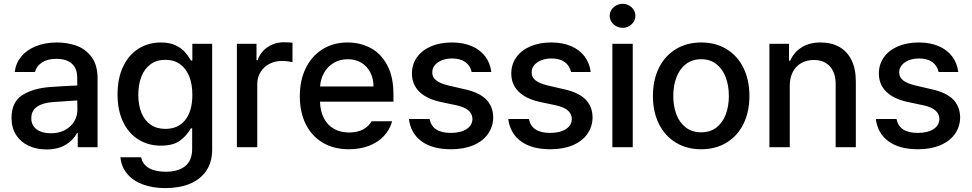

<svg xmlns="http://www.w3.org/2000/svg" viewBox="-20 -755 4984 985"><path d="M237.3 -308.6Q270.5 -311 309.8 -313.2Q349.1 -315.4 376.5 -316.4L376 -358.4Q376 -403.8 348.6 -428.5Q321.3 -453.1 268.6 -453.1Q224.1 -453.1 195.8 -434.8Q167.5 -416.5 159.2 -385.7H55.7Q60.5 -429.7 88.4 -464.1Q116.2 -498.5 163.8 -517.8Q211.4 -537.1 272.5 -537.1Q322.8 -537.1 369.4 -521.5Q416 -505.9 448.2 -464.8Q480.5 -423.8 480.5 -352.5V0H378.9V-72.3H375Q356.9 -37.1 317.6 -12.7Q278.3 11.7 217.8 11.7Q167 11.7 126.5 -7.3Q85.9 -26.4 62.5 -62.7Q39.1 -99.1 39.1 -149.4Q39.1 -231.9 94.7 -267.1Q150.4 -302.2 237.3 -308.6ZM241.2 -71.3Q282.2 -71.3 313 -87.6Q343.8 -104 360.4 -131.6Q377 -159.2 377 -191.4L376.5 -239.7L252 -231.4Q198.7 -227.5 169.7 -207.3Q140.6 -187 140.6 -148.4Q140.6 -111.3 168.2 -91.3Q195.8 -71.3 241.2 -71.3Z M597.7 51.8H704.1Q711.4 88.4 744.1 107.2Q776.9 126 830.1 126Q894.5 126 930.2 97.2Q965.8 68.4 965.8 7.8V-96.7H959Q939 -60.1 904.1 -33.9Q869.1 -7.8 804.7 -7.8Q741.7 -7.8 691.2 -38.6Q640.6 -69.3 611.8 -128.9Q583 -188.5 583 -270.5Q583 -353 611.6 -413.3Q640.1 -473.6 690.7 -505.4Q741.2 -537.1 805.7 -537.1Q851.1 -537.1 881.6 -522.2Q912.1 -507.3 928.7 -488Q945.3 -468.8 960 -444.3H966.8V-530.3H1068.4V11.7Q1068.4 77.6 1037.6 122.1Q1006.8 166.5 953.1 188.2Q899.4 210 829.1 210Q762.7 210 712.2 190.9Q661.6 171.9 632.1 136.2Q602.5 100.6 597.7 51.8ZM966.8 -268.6Q966.8 -322.8 950.7 -363.3Q934.6 -403.8 903.3 -426Q872.1 -448.2 828.1 -448.2Q783.2 -448.2 752 -425Q720.7 -401.9 705.1 -361.1Q689.5 -320.3 689.5 -268.6Q689.5 -216.3 705.3 -177Q721.2 -137.7 752.4 -115.7Q783.7 -93.8 828.1 -93.8Q894.5 -93.8 930.7 -139.9Q966.8 -186 966.8 -268.6Z M1195.3 -530.3H1295.9V-446.3H1301.8Q1316.4 -488.8 1353 -513.4Q1389.6 -538.1 1436.5 -538.1Q1459 -538.1 1480.5 -536.1V-436.5Q1471.7 -438.5 1455.8 -440.4Q1439.9 -442.4 1425.8 -442.4Q1390.1 -442.4 1361.3 -427Q1332.5 -411.6 1316.2 -384.5Q1299.8 -357.4 1299.8 -323.2V0H1195.3Z M1518.1 -261.7Q1518.1 -342.8 1548.6 -405.3Q1579.1 -467.8 1634.8 -502.4Q1690.4 -537.1 1763.2 -537.1Q1827.1 -537.1 1880.4 -509.3Q1933.6 -481.4 1966.1 -421.6Q1998.5 -361.8 1998.5 -270.5V-233.4H1621.6Q1623 -184.1 1641.8 -148.2Q1660.6 -112.3 1693.8 -93.8Q1727.1 -75.2 1771 -75.2Q1813.5 -75.2 1842.8 -91.1Q1872.1 -106.9 1886.2 -132.8H1991.7Q1980 -89.8 1949.7 -57.4Q1919.4 -24.9 1873.3 -7.1Q1827.1 10.7 1770 10.7Q1692.9 10.7 1636 -22.9Q1579.1 -56.6 1548.6 -118.2Q1518.1 -179.7 1518.1 -261.7ZM1896 -311.5Q1896 -352.1 1879.6 -383.8Q1863.3 -415.5 1833.5 -433.3Q1803.7 -451.2 1764.2 -451.2Q1723.6 -451.2 1692.1 -432.4Q1660.6 -413.6 1642.6 -381.6Q1624.5 -349.6 1622.1 -311.5Z M2299.3 -455.1Q2270 -455.1 2246.6 -445.6Q2223.1 -436 2210.2 -419.9Q2197.3 -403.8 2197.8 -383.8Q2196.8 -359.9 2217 -343.3Q2237.3 -326.7 2280.8 -316.4L2364.7 -296.9Q2438 -280.8 2473.6 -245.4Q2509.3 -210 2510.3 -153.3Q2509.8 -105.5 2483.6 -68.1Q2457.5 -30.8 2408.7 -10Q2359.9 10.7 2293.5 10.7Q2198.7 10.7 2143.1 -29.8Q2087.4 -70.3 2077.6 -144.5H2184.1Q2197.3 -73.2 2292.5 -73.2Q2343.3 -73.2 2373.3 -92.5Q2403.3 -111.8 2403.8 -145.5Q2402.8 -171.4 2383.1 -188.5Q2363.3 -205.6 2321.8 -214.8L2238.8 -232.4Q2167 -248.5 2130.1 -285.6Q2093.3 -322.8 2093.3 -377.9Q2093.3 -424.8 2118.9 -460.9Q2144.5 -497.1 2190.9 -517.1Q2237.3 -537.1 2298.3 -537.1Q2356.4 -537.1 2400.1 -518.3Q2443.8 -499.5 2469.5 -465.3Q2495.1 -431.2 2500.5 -385.7H2399.9Q2392.6 -418.5 2366.9 -436.8Q2341.3 -455.1 2299.3 -455.1Z M2809.1 -455.1Q2779.8 -455.1 2756.3 -445.6Q2732.9 -436 2720 -419.9Q2707 -403.8 2707.5 -383.8Q2706.5 -359.9 2726.8 -343.3Q2747.1 -326.7 2790.5 -316.4L2874.5 -296.9Q2947.8 -280.8 2983.4 -245.4Q3019 -210 3020 -153.3Q3019.5 -105.5 2993.4 -68.1Q2967.3 -30.8 2918.5 -10Q2869.6 10.7 2803.2 10.7Q2708.5 10.7 2652.8 -29.8Q2597.2 -70.3 2587.4 -144.5H2693.8Q2707 -73.2 2802.2 -73.2Q2853 -73.2 2883.1 -92.5Q2913.1 -111.8 2913.6 -145.5Q2912.6 -171.4 2892.8 -188.5Q2873 -205.6 2831.5 -214.8L2748.5 -232.4Q2676.8 -248.5 2639.9 -285.6Q2603 -322.8 2603 -377.9Q2603 -424.8 2628.7 -460.9Q2654.3 -497.1 2700.7 -517.1Q2747.1 -537.1 2808.1 -537.1Q2866.2 -537.1 2909.9 -518.3Q2953.6 -499.5 2979.2 -465.3Q3004.9 -431.2 3010.3 -385.7H2909.7Q2902.3 -418.5 2876.7 -436.8Q2851.1 -455.1 2809.1 -455.1Z M3121.6 -530.3H3226.1V0H3121.6ZM3107.9 -673.8Q3107.9 -690.4 3116.9 -704.6Q3126 -718.8 3141.4 -727.1Q3156.7 -735.4 3174.3 -735.4Q3191.9 -735.4 3206.8 -727.1Q3221.7 -718.8 3230.7 -704.6Q3239.7 -690.4 3239.7 -673.8Q3239.7 -657.2 3230.7 -643.1Q3221.7 -628.9 3206.8 -620.6Q3191.9 -612.3 3174.3 -612.3Q3156.7 -612.3 3141.4 -620.6Q3126 -628.9 3116.9 -643.1Q3107.9 -657.2 3107.9 -673.8Z M3329.6 -262.7Q3329.6 -344.7 3360.4 -406.7Q3391.1 -468.8 3447.3 -502.9Q3503.4 -537.1 3577.6 -537.1Q3651.4 -537.1 3707.5 -502.9Q3763.7 -468.8 3794.2 -406.5Q3824.7 -344.2 3824.7 -262.7Q3824.7 -181.2 3794.2 -119.4Q3763.7 -57.6 3707.5 -23.4Q3651.4 10.7 3577.6 10.7Q3503.4 10.7 3447.3 -23.4Q3391.1 -57.6 3360.4 -119.4Q3329.6 -181.2 3329.6 -262.7ZM3719.2 -262.7Q3719.2 -314.9 3703.4 -357.7Q3687.5 -400.4 3655.5 -425.8Q3623.5 -451.2 3577.6 -451.2Q3530.8 -451.2 3498.3 -425.8Q3465.8 -400.4 3450 -357.7Q3434.1 -314.9 3434.1 -262.7Q3434.1 -210.4 3450 -168.2Q3465.8 -126 3498.3 -101.1Q3530.8 -76.2 3577.6 -76.2Q3624 -76.2 3655.8 -101.1Q3687.5 -126 3703.4 -168.2Q3719.2 -210.4 3719.2 -262.7Z M4031.7 0H3927.2V-530.3H4027.8V-443.4H4033.7Q4053.2 -487.3 4092.8 -512.2Q4132.3 -537.1 4189.9 -537.1Q4245.1 -537.1 4285.6 -514.4Q4326.2 -491.7 4348.4 -446.8Q4370.6 -401.9 4370.6 -336.9V0H4267.1V-324.2Q4267.1 -381.8 4237.3 -414.6Q4207.5 -447.3 4154.8 -447.3Q4119.1 -447.3 4091.1 -431.6Q4063 -416 4047.4 -386Q4031.7 -356 4031.7 -314.5Z M4694.8 -455.1Q4665.5 -455.1 4642.1 -445.6Q4618.7 -436 4605.7 -419.9Q4592.8 -403.8 4593.3 -383.8Q4592.3 -359.9 4612.5 -343.3Q4632.8 -326.7 4676.3 -316.4L4760.3 -296.9Q4833.5 -280.8 4869.1 -245.4Q4904.8 -210 4905.8 -153.3Q4905.3 -105.5 4879.2 -68.1Q4853 -30.8 4804.2 -10Q4755.4 10.7 4689 10.7Q4594.2 10.7 4538.6 -29.8Q4482.9 -70.3 4473.1 -144.5H4579.6Q4592.8 -73.2 4688 -73.2Q4738.8 -73.2 4768.8 -92.5Q4798.8 -111.8 4799.3 -145.5Q4798.3 -171.4 4778.6 -188.5Q4758.8 -205.6 4717.3 -214.8L4634.3 -232.4Q4562.5 -248.5 4525.6 -285.6Q4488.8 -322.8 4488.8 -377.9Q4488.8 -424.8 4514.4 -460.9Q4540 -497.1 4586.4 -517.1Q4632.8 -537.1 4693.8 -537.1Q4752 -537.1 4795.7 -518.3Q4839.4 -499.5 4865 -465.3Q4890.6 -431.2 4896 -385.7H4795.4Q4788.1 -418.5 4762.5 -436.8Q4736.8 -455.1 4694.8 -455.1Z"/></svg>

Font: Pretendard Std Medium
Style: Regular
Weight: 500
Designer: Base glyphs from Inter by Rasmus Andersson; Hangeul glyphs from Noto Sans CJK(Source Han Sans) by Jang Soo-young and Kan
Foundry: Kil Hyung-jin
Version: Version 1.309